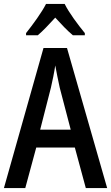

<svg xmlns="http://www.w3.org/2000/svg" viewBox="-20 -960 567 980"><path d="M310 -940H215C194 -898 148 -835 113 -791V-780H173C199 -802 230 -835 262 -870C294 -835 323 -804 352 -780H413V-791C378 -834 332 -895 310 -940ZM418 0H527L322 -715H202L0 0H109L165 -207H362ZM285 -512 341 -298H185L240 -513C248 -548 257 -591 262 -626C267 -595 278 -546 285 -512Z"/></svg>

Font: Noto Sans Devanagari Condensed Medium
Style: Regular
Weight: 500
Width: 3
Designer: Jelle Bosma - Monotype Design Team
Foundry: Monotype Imaging Inc.
Version: Version 2.004